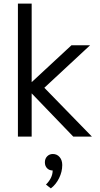

<svg xmlns="http://www.w3.org/2000/svg" viewBox="-20 -755 555 1061"><path d="M155 -239V0H79V-735H155V-301L375 -505H478L225 -270L488 0H385ZM271 187Q252 187 240 174.5Q228 162 228 142Q228 122 240.5 109Q253 96 272 96Q295 96 309.5 113Q324 130 324 157Q324 194 306.5 229.5Q289 265 261 286L234 265Q271 228 271 187Z"/></svg>

Font: Metropolitano
Style: Regular
Weight: 400
Designer: Fonts by Alex Slobzheninov & Chris M. Simpson / Changes by Cristiano Sobral
Foundry: Fonts by Alex Slobzheninov & Chris M. Simpson / Changes by Cristiano Sobral
Version: Version 1.00;August 30, 2020;FontCreator 13.0.0.2681 64-bit